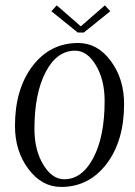

<svg xmlns="http://www.w3.org/2000/svg" viewBox="-20 -702 514 732"><path d="M175.8 -659.2 196.3 -681.6 288.1 -601.6 379.9 -681.6 400.4 -659.2 299.8 -578.1H276.4ZM111.3 -210.9Q111.3 -129.9 145 -74.2Q178.7 -18.6 224.6 -18.6Q293 -18.6 335.9 -100.1Q378.9 -181.6 378.9 -317.4Q378.9 -397.5 345.7 -453.1Q312.5 -508.8 266.6 -508.8Q196.3 -508.8 153.8 -426.8Q111.3 -344.7 111.3 -210.9ZM37.1 -221.7Q37.1 -362.3 104 -450.2Q170.9 -538.1 278.3 -538.1Q351.6 -538.1 402.3 -469.7Q453.1 -401.4 453.1 -305.7Q453.1 -165 386.2 -77.1Q319.3 10.7 212.9 10.7Q139.6 10.7 88.4 -57.6Q37.1 -126 37.1 -221.7Z"/></svg>

Font: Kleymisska
Style: Regular
Weight: 500
Italic angle: -8°
Designer: gluk
Foundry: gluk
Version: Version 0.298